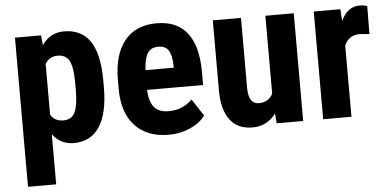

<svg xmlns="http://www.w3.org/2000/svg" viewBox="-51 -637 1898 938"><g transform="rotate(-5 898.5 -167.5)"><path d="M461.9 -247.6Q461.9 -123 419.2 -56.6Q376.5 9.8 292 9.8Q227.5 9.8 188.5 -42.5V203.1H50.3V-528.3H178.2L183.1 -480Q222.7 -538.1 291 -538.1Q375.5 -538.1 418.2 -476.6Q460.9 -415 461.9 -288.1ZM324.2 -282.2Q324.2 -358.9 307.4 -390.6Q290.5 -422.4 250.5 -422.4Q208 -422.4 188.5 -386.7V-139.2Q207 -105 251.5 -105Q292.5 -105 308.3 -139.6Q324.2 -174.3 324.2 -247.6Z M758.8 9.8Q652.3 9.8 592.8 -53.7Q533.2 -117.2 533.2 -235.4V-277.3Q533.2 -402.3 587.9 -470.2Q642.6 -538.1 744.6 -538.1Q844.2 -538.1 894.5 -474.4Q944.8 -410.6 945.8 -285.6V-217.8H670.9Q673.8 -159.2 696.8 -132.1Q719.7 -105 767.6 -105Q836.9 -105 883.3 -152.3L937.5 -68.8Q912.1 -33.7 863.8 -12Q815.4 9.8 758.8 9.8ZM671.9 -314.5H810.1V-327.1Q809.1 -374.5 794.4 -398.9Q779.8 -423.3 743.7 -423.3Q707.5 -423.3 691.2 -397.5Q674.8 -371.6 671.9 -314.5Z M1283.7 -48.3Q1240.7 9.8 1168.5 9.8Q1095.7 9.8 1058.1 -40.3Q1020.5 -90.3 1020.5 -186V-528.3H1158.7V-182.6Q1159.7 -105.5 1210 -105.5Q1257.3 -105.5 1278.3 -146.5V-528.3H1417.5V0H1287.6Z M1776.9 -395 1731 -398.9Q1674.3 -398.9 1654.3 -349.1V0H1515.6V-528.3H1646L1649.9 -471.2Q1682.6 -538.1 1740.2 -538.1Q1763.7 -538.1 1778.3 -531.7Z"/></g></svg>

Font: TypoPRO Roboto
Style: Bold
Weight: 700
Designer: Google
Version: Version 2.136; 2016